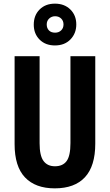

<svg xmlns="http://www.w3.org/2000/svg" viewBox="-20 -1022 602 1052"><path d="M502 -235Q502 -112 445.5 -51Q389 10 280 10Q174 10 117 -50Q60 -110 60 -232V-714H197V-237Q197 -169 218.5 -140Q240 -111 281 -111Q324 -111 345 -139.5Q366 -168 366 -238V-714H502ZM281 -773Q229 -773 197 -805Q165 -837 165 -887Q165 -938 197 -970Q229 -1002 281 -1002Q333 -1002 365.5 -970Q398 -938 398 -888Q398 -839 366 -806Q334 -773 281 -773ZM282 -843Q302 -843 315 -855.5Q328 -868 328 -888Q328 -908 315 -920.5Q302 -933 282 -933Q263 -933 249.5 -920.5Q236 -908 236 -888Q236 -868 248 -855.5Q260 -843 282 -843Z"/></svg>

Font: Noto Sans Arabic ExtCond
Style: Bold
Weight: 700
Width: 2
Designer: Monotype Design Team, Nadine Chahine, Nizar Qandah and Khaled Hosny
Foundry: Monotype Imaging Inc.
Version: Version 2.012; ttfautohint (v1.8.4.7-5d5b)